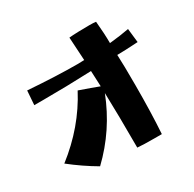

<svg xmlns="http://www.w3.org/2000/svg" viewBox="-146 -723 976 966"><g transform="rotate(-30 342.5 -239.5)"><path d="M388 86Q388 -109 384 -233Q315 -56 179 74Q102 29 30 -28Q186 -149 272 -313Q344 -288 383 -273L379 -364Q231 -358 96 -358H46L52 -440Q218 -428 338 -428Q366 -428 377 -429L369 -564Q389 -566 422.5 -567Q456 -568 488 -568Q511 -568 525 -566Q532 -491 532 -438Q600 -445 646 -454L655 -373Q572 -368 534 -368Q537 -312 537 -190Q537 -31 529 89H488Q421 89 388 86Z"/></g></svg>

Font: Otomanopee One
Style: Regular
Weight: 400
Designer: Das Ende der Wildnis
Foundry: Gutenberg Labo
Version: Version 3.005